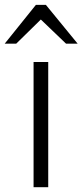

<svg xmlns="http://www.w3.org/2000/svg" viewBox="-42 -779 344 799"><path d="M158.7 0H97.7V-521H158.7ZM281.2 -597.2H232.9L127.9 -697.8L25.4 -597.2H-22.5L107.4 -758.8H148.9Z"/></svg>

Font: Ufes Sans Light
Style: Regular
Weight: 200
Designer: Ricardo Esteves & Thais Bronze
Foundry: ProDesignUfes - Ricardo Esteves, Thais Bronze (This is a derivative work, based on Roboto family, by Christian Robertson
Version: Version 2.0